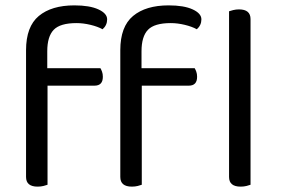

<svg xmlns="http://www.w3.org/2000/svg" viewBox="-20 -690 1069 715"><path d="M913 -2Q908 0 898 2.5Q888 5 876 5Q833 5 833 -31V-648Q838 -650 848.5 -652.5Q859 -655 870 -655Q913 -655 913 -619ZM156 -436H354Q357 -431 360 -423Q363 -415 363 -404Q363 -371 332 -371H157V-2Q152 0 142 2.5Q132 5 120 5Q77 5 77 -31V-503Q77 -591 124.5 -630.5Q172 -670 257 -670Q314 -670 346.5 -655Q379 -640 379 -618Q379 -596 362 -581Q344 -591 317 -597.5Q290 -604 265 -604Q204 -604 180 -579Q156 -554 156 -499ZM507 -436H705Q708 -431 711 -423Q714 -415 714 -404Q714 -371 683 -371H508V-2Q503 0 493 2.5Q483 5 471 5Q428 5 428 -31V-503Q428 -591 475.5 -630.5Q523 -670 608 -670Q665 -670 697.5 -655Q730 -640 730 -618Q730 -596 713 -581Q695 -591 668 -597.5Q641 -604 616 -604Q555 -604 531 -579Q507 -554 507 -499Z"/></svg>

Font: Baloo 2 Latin
Style: Regular
Weight: 400
Designer: Sarang Kulkarni and Ek Type
Foundry: Ek Type
Version: Version 1.001